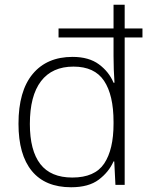

<svg xmlns="http://www.w3.org/2000/svg" viewBox="-20 -780 634 810"><path d="M280 10Q171 10 114.5 -58.5Q58 -127 58 -258Q58 -396 118 -468Q178 -540 286 -540Q355 -540 397.5 -508.5Q440 -477 459 -431H463Q461 -457 460 -487Q459 -517 459 -543V-622H227V-660H459V-760H506V-660H581V-622H506V0H467L462 -99H459Q439 -54 396.5 -22Q354 10 280 10ZM285 -31Q380 -31 419.5 -90Q459 -149 459 -258V-266Q459 -379 419 -439Q379 -499 290 -499Q200 -499 153 -437.5Q106 -376 106 -257Q106 -145 150 -88Q194 -31 285 -31Z"/></svg>

Font: Noto Sans Thaana ExtraLight
Style: Regular
Weight: 200
Designer: David Williams
Foundry: Google Inc.
Version: Version 3.001; ttfautohint (v1.8.4.7-5d5b)